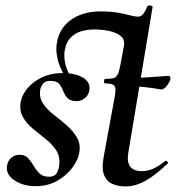

<svg xmlns="http://www.w3.org/2000/svg" viewBox="-20 -659 651 691"><path d="M432 12Q408 12 387 4Q366 -4 355.5 -27Q345 -50 353 -94L392 -306Q399 -339 392.5 -349Q386 -359 358 -359Q354 -359 354.5 -367Q355 -375 358 -375Q378 -375 388 -377.5Q398 -380 403.5 -391Q409 -402 413.5 -426.5Q418 -451 426 -494Q430 -517 414.5 -529.5Q399 -542 373 -547.5Q347 -553 319 -553Q295 -553 272.5 -546.5Q250 -540 234 -523.5Q218 -507 213 -478Q209 -454 215.5 -427Q222 -400 241 -373Q241 -369 236 -365Q231 -361 229 -364Q201 -399 190 -436Q179 -473 185 -506Q189 -530 201 -550.5Q213 -571 233 -586Q253 -601 280.5 -609.5Q308 -618 342 -618Q391 -618 428 -608.5Q465 -599 477 -599Q486 -599 493.5 -606.5Q501 -614 510 -636Q512 -640 521 -639Q530 -638 529 -633L442 -111Q430 -43 491 -43Q511 -43 531.5 -52Q552 -61 575 -80Q577 -82 581.5 -78Q586 -74 584 -71Q538 -27 502 -7.5Q466 12 432 12ZM559 -337Q538 -341 505.5 -345Q473 -349 441 -349L443 -378Q464 -378 491.5 -379.5Q519 -381 544.5 -383Q570 -385 586 -386Q591 -386 592.5 -382Q594 -378 593 -374Q592 -366 581 -351Q570 -336 559 -337ZM108 11Q63 11 32 -10Q1 -31 5 -61Q8 -81 21 -91.5Q34 -102 50 -102Q70 -102 81 -90Q92 -78 101 -62.5Q110 -47 122 -35Q134 -23 156 -23Q174 -23 182 -33Q190 -43 193 -63Q197 -95 182.5 -117.5Q168 -140 144.5 -158.5Q121 -177 98 -196Q75 -215 62 -238.5Q49 -262 55 -295Q60 -319 80 -342.5Q100 -366 132 -381Q164 -396 204 -396Q251 -396 278 -380Q305 -364 302 -336Q299 -316 285 -305.5Q271 -295 257 -295Q233 -295 223 -306Q213 -317 207.5 -331.5Q202 -346 193 -357Q184 -368 161 -368Q143 -368 135 -358Q127 -348 125 -337Q120 -309 134.5 -287Q149 -265 173 -246.5Q197 -228 220 -208Q243 -188 257 -164Q271 -140 265 -108Q261 -83 240 -55Q219 -27 185.5 -8Q152 11 108 11Z"/></svg>

Font: Cormorant Infant Light
Style: Italic
Weight: 300
Italic angle: -10°
Designer: Christian Thalmann (Catharsis Fonts)
Foundry: Catharsis Fonts
Version: Version 4.001